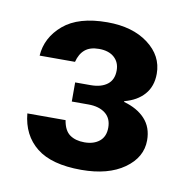

<svg xmlns="http://www.w3.org/2000/svg" viewBox="-52 -762 455 465"><g transform="rotate(10 175.5 -529.5)"><path d="M176 -348Q103 -348 66 -377.5Q29 -407 24 -460H118Q122 -435 136 -425Q150 -415 172 -415Q195 -415 209 -426.5Q223 -438 223 -460Q223 -483 207.5 -495Q192 -507 166 -507H125V-554H163Q189 -554 204 -565.5Q219 -577 219 -600Q219 -620 205.5 -632Q192 -644 168 -644Q146 -644 133.5 -633.5Q121 -623 116 -603H29Q32 -648 69 -679.5Q106 -711 177 -711Q239 -711 277.5 -682Q316 -653 316 -609Q316 -578 298.5 -558Q281 -538 250 -530V-528Q283 -519 302 -498.5Q321 -478 321 -446Q321 -404 281.5 -376Q242 -348 176 -348Z"/></g></svg>

Font: Host Grotesk SemiBold
Style: Regular
Weight: 600
Designer: Doukan Karapınar
Foundry: Element Type
Version: Version 1.003